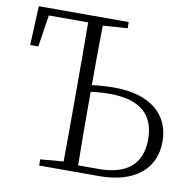

<svg xmlns="http://www.w3.org/2000/svg" viewBox="-80 -804 890 885"><g transform="rotate(10 364.5 -361.5)"><path d="M160 0H440C608 0 701 -80 701 -207C701 -331 612 -414 439 -414C404 -414 370 -412 335 -407C335 -501 335 -594 337 -686L452 -694V-723H31L23 -540H61L84 -689H268C269 -590 269 -490 269 -390V-333C269 -234 269 -135 268 -38L160 -29ZM335 -376C364 -380 393 -382 424 -382C573 -382 634 -315 634 -206C634 -89 564 -32 432 -32H337C335 -132 335 -232 335 -333Z"/></g></svg>

Font: Noto Serif CJK HK ExtraLight
Style: Regular
Weight: 200
Designer: Ryoko NISHIZUKA 西塚涼子 (kana & ideographs); Frank Grießhammer (Latin, Greek & Cyrillic); Wenlong ZHANG 张文龙 (bopomofo); San
Foundry: Adobe
Version: Version 2.001;hotconv 1.1.0;makeotfexe 2.6.0